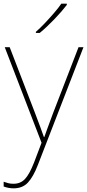

<svg xmlns="http://www.w3.org/2000/svg" viewBox="-26 -786 476 1049"><path d="M0 -528H27L164 -172Q182 -124 194.5 -91Q207 -58 214 -37H216Q224 -59 235.5 -91Q247 -123 264 -168L403 -528H430L181 115Q156 180 126.5 211.5Q97 243 48 243Q21 243 -6 233V207Q8 212 20 215Q32 218 48 218Q86 218 110.5 192Q135 166 160 102L201 -6ZM339 -759Q313 -725 272 -682Q231 -639 191 -606H170V-612Q193 -632 219.5 -660Q246 -688 270.5 -716.5Q295 -745 309 -766H339Z"/></svg>

Font: Noto Sans Devanagari Thin
Style: Regular
Weight: 100
Designer: Jelle Bosma - Monotype Design Team
Foundry: Monotype Imaging Inc.
Version: Version 2.004; ttfautohint (v1.8.4.7-5d5b)